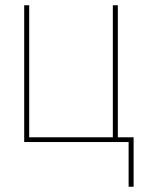

<svg xmlns="http://www.w3.org/2000/svg" viewBox="-20 -540 540 730"><path d="M469 170V0H72V-520H91V-18H409V-520H428V-18H488V170Z"/></svg>

Font: Iosevka Term Curly Thin
Style: Regular
Weight: 100
Designer: Belleve Invis
Foundry: Belleve Invis
Version: Version 32.3.0